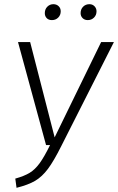

<svg xmlns="http://www.w3.org/2000/svg" viewBox="-20 -886 564 917"><path d="M273 -189Q237 -117 209 -79.5Q181 -42 148 -22.5Q115 -3 59 11L53 -33Q96 -45 121.5 -60.5Q147 -76 169 -106Q191 -136 219 -193H200L66 -685H124L241 -230L463 -685H524ZM194 -823Q194 -842 206 -854Q218 -866 235 -866Q250 -866 260 -856.5Q270 -847 270 -832Q270 -814 258 -802Q246 -790 228 -790Q212 -790 203 -799.5Q194 -809 194 -823ZM365 -823Q365 -842 377 -854Q389 -866 407 -866Q422 -866 431.5 -856Q441 -846 441 -832Q441 -814 429 -802Q417 -790 399 -790Q384 -790 374.5 -799.5Q365 -809 365 -823Z"/></svg>

Font: Fira Sans Condensed Light
Style: Italic
Weight: 300
Width: 3
Italic angle: -8°
Designer: Carrois Corporate & Edenspiekermann AG
Foundry: Carrois Corporate GbR & Edenspiekermann AG
Version: Version 4.203